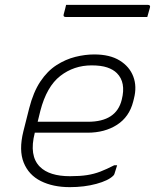

<svg xmlns="http://www.w3.org/2000/svg" viewBox="-20 -760 640 790"><path d="M368 -536Q432 -536 472.5 -511Q513 -486 528.5 -445Q544 -404 531 -354L528 -342Q512 -279 461.5 -246.5Q411 -214 340 -214H123V-213Q99 -119 144 -74Q183 -35 268 -35Q309 -35 338 -39.5Q367 -44 393 -54Q419 -64 450 -80H462Q460 -72 456.5 -62.5Q453 -53 451 -45Q450 -41 446 -37Q426 -17 376.5 -3.5Q327 10 267 10Q198 10 148 -15Q98 -40 77.5 -91Q57 -142 76 -219L100 -314Q117 -381 146 -424.5Q175 -468 212.5 -492Q250 -516 290 -526Q330 -536 368 -536ZM357 -491Q284 -491 228 -447.5Q172 -404 146 -304L135 -259H342Q459 -259 481 -350Q499 -421 461 -459Q446 -474 421 -482.5Q396 -491 357 -491ZM252 -740H588Q600 -740 597 -729Q594 -718 591.5 -709.5Q589 -701 586 -690H251Q239 -690 242 -701Q245 -713 247.5 -721.5Q250 -730 252 -740Z"/></svg>

Font: Recursive Mn Lnr St Lt
Style: Italic
Weight: 300
Italic angle: -15°
Monospace: yes
Version: Version 1.079;hotconv 1.0.112;makeotfexe 2.5.65598; ttfautoh